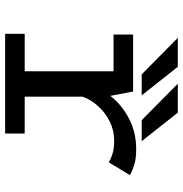

<svg xmlns="http://www.w3.org/2000/svg" viewBox="-2 -712 714 750"><g transform="rotate(90 355.0 -337.0)"><path d="M357.5 -76.5H501.5V0H112V-76.5H258.5V-423.5H115V-500H337.5L354.5 -411Q388.5 -455 442.5 -483.5Q496.5 -512 563 -512Q602.5 -512 628.2 -503Q654 -494 664 -487.5L614 -404.5Q604 -412 582.5 -419Q561 -426 530 -426Q489.5 -426 454.8 -408.8Q420 -391.5 394.8 -363.5Q369.5 -335.5 357.5 -302.5ZM531.5 -533.5H449.5L307 -674.5H420ZM352.5 -533.5H270.5L128 -674.5H241Z"/></g></svg>

Font: League Mono
Style: Regular
Weight: 400
Width: 6
Designer: Tyler Finck
Foundry: The League of Moveable Type / Tyler Finck
Version: Version 2.300;RELEASE